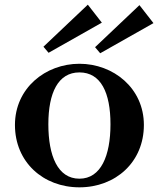

<svg xmlns="http://www.w3.org/2000/svg" viewBox="-20 -791 680 822"><path d="M320 11C475 11 596 -97 596 -256C596 -414 465 -518 320 -518C175 -518 44 -414 44 -256C44 -97 165 11 320 11ZM166 -591 356 -771 416 -694 188 -565ZM187 -259C187 -394 229 -481 320 -481C412 -481 453 -394 453 -259C453 -124 412 -26 320 -26C227 -26 187 -124 187 -259ZM387 -589 577 -769 637 -692 409 -563Z"/></svg>

Font: Ortica Linear
Style: Bold
Weight: 700
Designer: Benedetta Bovani
Foundry: Collletttivo
Version: Version 2.000;Glyphs 3.1.2 (3151)